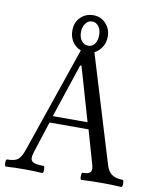

<svg xmlns="http://www.w3.org/2000/svg" viewBox="-94 -911 805 985"><g transform="rotate(10 309.0 -418.5)"><path d="M4.9 2.9Q-2 2.9 -2 -15.6Q-2 -34.2 4.9 -34.2Q43 -34.2 59.8 -46.9Q76.7 -59.6 90.8 -100.1L279.8 -650.9Q251.5 -661.6 235.4 -686.5Q219.2 -711.4 219.2 -744.1Q219.2 -787.1 246.3 -813.5Q273.4 -839.8 312 -839.8Q352.1 -839.8 377.9 -811.8Q403.8 -783.7 403.8 -744.1Q403.8 -713.9 388.9 -690.2Q374 -666.5 350.1 -653.8L521 -91.8Q530.8 -61.5 551.3 -47.9Q571.8 -34.2 606 -34.2Q612.3 -34.2 612.3 -15.6Q612.3 2.9 606 2.9Q553.2 0 502 0Q449.2 0 397.9 2.9Q391.6 2.9 391.8 -15.6Q392.1 -34.2 397.9 -34.2Q431.2 -34.2 439.5 -47.4Q447.8 -60.5 437 -91.8L389.2 -258.8H186L131.8 -90.8Q121.6 -57.1 135 -45.7Q148.4 -34.2 193.8 -34.2Q200.2 -34.2 200.2 -15.6Q200.2 2.9 193.8 2.9Q147.5 0 100.1 0Q53.2 0 4.9 2.9ZM312 -681.2Q335.4 -681.2 347.2 -699.7Q358.9 -718.3 358.9 -744.1Q358.9 -772.5 345.7 -789.8Q332.5 -807.1 312 -807.1Q290 -807.1 277.1 -787.8Q264.2 -768.6 264.2 -744.1Q264.2 -715.3 277.8 -698.2Q291.5 -681.2 312 -681.2ZM196.8 -293.9H377.9L296.9 -574.2H290Z"/></g></svg>

Font: Junicode SmCond
Style: Regular
Weight: 400
Width: 4
Designer: Peter S. Baker
Version: Version 2.206